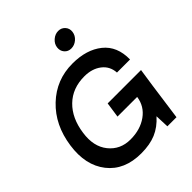

<svg xmlns="http://www.w3.org/2000/svg" viewBox="-263 -1135 1298 1298"><g transform="rotate(-45 386.0 -486.5)"><path d="M495 -831Q465 -831 446.5 -852.5Q428 -874 432 -905Q436 -935 461 -956.5Q486 -978 516 -978Q546 -978 565 -956.5Q584 -935 580 -905Q576 -874 551 -852.5Q526 -831 495 -831ZM725 -395 706 -267 669 0H582L578 -100Q529 -45 470 -20Q411 5 328 5Q168 5 85.5 -100Q3 -205 27 -372Q51 -543 162 -648.5Q273 -754 428 -754Q562 -754 643.5 -688.5Q725 -623 723 -498H598Q594 -562 545.5 -599Q497 -636 424 -636Q310 -636 237.5 -565.5Q165 -495 148 -372Q131 -256 188.5 -184.5Q246 -113 343 -113Q437 -113 502 -159.5Q567 -206 578 -285H390L406 -395Z"/></g></svg>

Font: Oakes Grotesk
Style: Bold Italic
Weight: 600
Italic angle: -8°
Designer: Samuel Oakes
Foundry: Samuel Oakes
Version: Version 1.000;PS 001.000;hotconv 1.0.88;makeotf.lib2.5.64775